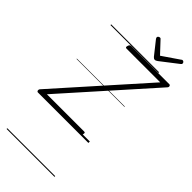

<svg xmlns="http://www.w3.org/2000/svg" viewBox="-550 -1319 1882 1882"><g transform="rotate(45 391.0 -378.5)"><path d="M-36 0Q-43 0 -47 -6Q-51 -12 -50.5 -20.5Q-50 -29 -44 -36L742 -918H275Q264 -918 261.5 -924.5Q259 -931 263 -944Q267 -957 273 -962.5Q279 -968 289 -968H818Q829 -968 832.5 -955.5Q836 -943 825 -932L39 -50H555Q566 -50 568 -44Q570 -38 567 -25Q564 -12 557.5 -6Q551 0 541 0ZM745 -1227Q754 -1227 760.5 -1219.5Q767 -1212 767 -1205Q767 -1199 765 -1195.5Q763 -1192 758 -1188L578 -1049Q568 -1042 561.5 -1039Q555 -1036 547 -1036Q540 -1036 534.5 -1039.5Q529 -1043 522 -1050L411 -1190Q408 -1195 406.5 -1199Q405 -1203 405 -1206Q405 -1216 414 -1221.5Q423 -1227 430 -1227Q437 -1227 440.5 -1224Q444 -1221 448 -1216L556 -1101L724 -1216Q731 -1221 735 -1224Q739 -1227 745 -1227ZM0 460H664V470H0ZM0 -20H664V0H0ZM0 -505H664V-500H0ZM0 -980H664V-970H0Z"/></g></svg>

Font: Playwrite NO Guides
Style: Regular
Weight: 400
Designer: Veronika Burian, José Scaglione
Foundry: TypeTogether
Version: Version 1.003